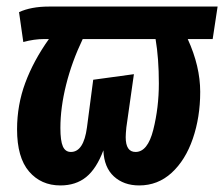

<svg xmlns="http://www.w3.org/2000/svg" viewBox="-20 -550 683 585"><path d="M628 -431H552Q590 -348 590 -270Q590 -193 567.5 -127.5Q545 -62 503 -23.5Q461 15 404 15Q357 15 327 -12.5Q297 -40 295 -92Q274 -36 242.5 -10.5Q211 15 164 15Q105 15 68.5 -27.5Q32 -70 32 -156Q32 -230 57 -297.5Q82 -365 129 -431H114Q84 -431 51 -422L38 -513Q75 -530 129 -530H643ZM454 -431H232Q199 -362 181.5 -292Q164 -222 164 -160Q164 -121 171.5 -104Q179 -87 196 -87Q235 -87 245 -162L264 -307L388 -324L365 -162Q363 -142 363 -132Q363 -87 393 -87Q430 -87 447 -154.5Q464 -222 464 -296Q464 -372 454 -431Z"/></svg>

Font: Fira Sans Compressed SemiBold
Style: Italic
Weight: 600
Width: 1
Italic angle: -8°
Designer: bBox Type GmbH & Carrois Corporate GbR & Edenspiekermann AG
Foundry: bBox Type GmbH & Carrois Corporate GbR & Edenspiekermann AG
Version: Version 4.301